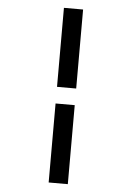

<svg xmlns="http://www.w3.org/2000/svg" viewBox="-63 -869 725 1058"><g transform="rotate(5 300.0 -340.0)"><path d="M247 -386V-823H353V-386ZM247 143V-294H353V143Z"/></g></svg>

Font: Iosevka Aile Semibold
Style: Regular
Weight: 600
Designer: Belleve Invis
Foundry: Belleve Invis
Version: Version 31.1.0; ttfautohint (v1.8.4)